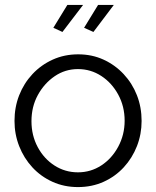

<svg xmlns="http://www.w3.org/2000/svg" viewBox="-20 -751 635 781"><path d="M297 10Q241 10 193.5 -11.5Q146 -33 111.5 -70.5Q77 -108 58 -156.5Q39 -205 39 -259Q39 -315 58 -363.5Q77 -412 112 -449.5Q147 -487 194.5 -508.5Q242 -530 298 -530Q354 -530 401 -508.5Q448 -487 483 -449.5Q518 -412 537 -363.5Q556 -315 556 -259Q556 -205 537 -156.5Q518 -108 483.5 -70.5Q449 -33 401.5 -11.5Q354 10 297 10ZM108 -258Q108 -200 133.5 -152.5Q159 -105 202 -77.5Q245 -50 297 -50Q349 -50 392 -78Q435 -106 461 -154.5Q487 -203 487 -260Q487 -318 461 -366Q435 -414 392 -442Q349 -470 297 -470Q245 -470 202.5 -441Q160 -412 134 -364.5Q108 -317 108 -258ZM234 -621 197 -638 254 -731H318ZM360 -621 322 -638 379 -731H443Z"/></svg>

Font: Raleway Thin
Style: Regular
Weight: 400
Version: Version 4.026